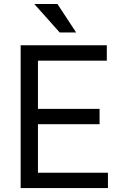

<svg xmlns="http://www.w3.org/2000/svg" viewBox="-20 -958 627 978"><path d="M529.8 -78.1V0H85.2V-727.3H524.1V-649.1H173.3V-403.4H487.2V-325.3H173.3V-78.1ZM272.7 -937.5 367.9 -792.6H284.1L154.8 -937.5Z"/></svg>

Font: Interface
Style: Regular
Weight: 400
Designer: Rasmus Andersson
Foundry: rsms
Version: Version 1.8